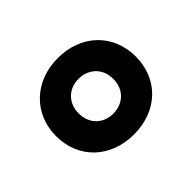

<svg xmlns="http://www.w3.org/2000/svg" viewBox="-82 -942 569 569"><g transform="rotate(-45 202.5 -657.0)"><path d="M202 -497C300 -497 369 -562 369 -657C369 -751 300 -817 202 -817C105 -817 35 -750 35 -657C35 -562 105 -497 202 -497ZM202 -584C163 -584 130 -611 130 -657C130 -702 162 -730 202 -730C242 -730 275 -703 275 -657C275 -611 242 -584 202 -584Z"/></g></svg>

Font: Noto Sans Kannada UI SemiCondensed
Style: Bold
Weight: 700
Width: 4
Designer: Jelle Bosma - Monotype Design Team
Foundry: Monotype Imaging Inc.
Version: Version 2.005